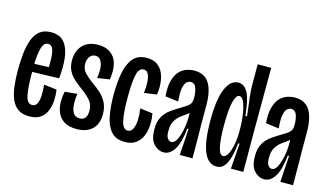

<svg xmlns="http://www.w3.org/2000/svg" viewBox="-81 -940 2076 1212"><g transform="rotate(15 956.5 -334.5)"><path d="M165 11Q118 11 89.5 -10Q61 -31 46.5 -67.5Q32 -104 26.5 -151.5Q21 -199 21 -251Q21 -309 26.5 -360.5Q32 -412 46.5 -452Q61 -492 89 -515Q117 -538 164 -538Q222 -538 251 -501.5Q280 -465 287 -404.5Q294 -344 286 -270L111 -265V-263Q111 -161 121.5 -112Q132 -63 164 -63Q186 -63 196 -83Q206 -103 207.5 -135.5Q209 -168 205 -207L289 -197Q294 -163 292 -126.5Q290 -90 277.5 -59Q265 -28 238 -8.5Q211 11 165 11ZM164 -462Q135 -462 124 -422Q113 -382 111 -318L205 -321Q208 -389 199.5 -425.5Q191 -462 164 -462Z M474 11Q425 11 395 -7Q365 -25 350.5 -55.5Q336 -86 335 -122.5Q334 -159 342 -197L423 -205Q417 -168 419 -134.5Q421 -101 434 -80Q447 -59 476 -59Q524 -59 524 -121Q524 -163 500 -189.5Q476 -216 436 -245Q413 -262 389.5 -282.5Q366 -303 350.5 -331.5Q335 -360 335 -402Q335 -463 370.5 -500.5Q406 -538 472 -538Q543 -538 577.5 -489Q612 -440 597 -346L517 -334Q523 -364 521.5 -394.5Q520 -425 508.5 -446Q497 -467 471 -467Q449 -467 435 -448.5Q421 -430 421 -402Q421 -366 444.5 -342Q468 -318 500 -295Q526 -277 552 -254Q578 -231 595 -199Q612 -167 612 -121Q612 -59 576 -24Q540 11 474 11Z M789 11Q729 11 698 -26Q667 -63 656 -124.5Q645 -186 645 -258Q645 -339 657 -402Q669 -465 700 -501.5Q731 -538 789 -538Q832 -538 858.5 -518.5Q885 -499 897.5 -468Q910 -437 912.5 -400.5Q915 -364 909 -331L827 -319Q835 -382 826 -422Q817 -462 788 -462Q756 -462 745.5 -411.5Q735 -361 735 -269Q735 -165 746.5 -114Q758 -63 789 -63Q811 -63 822 -86Q833 -109 834.5 -144.5Q836 -180 830 -219L912 -209Q919 -174 917.5 -136Q916 -98 903 -64.5Q890 -31 862 -10Q834 11 789 11Z M1043 11Q1008 11 979 -19Q950 -49 950 -116Q950 -168 969 -199.5Q988 -231 1017 -251.5Q1046 -272 1075 -289Q1104 -306 1118 -317Q1132 -328 1136.5 -340Q1141 -352 1141 -372Q1141 -406 1131.5 -434.5Q1122 -463 1094 -463Q1083 -463 1070.5 -453.5Q1058 -444 1051 -414Q1044 -384 1050 -323L964 -334Q959 -396 970 -436Q981 -476 1001.5 -498Q1022 -520 1048 -529Q1074 -538 1099 -538Q1167 -538 1197.5 -488.5Q1228 -439 1228 -344V-231Q1229 -174 1229.5 -116Q1230 -58 1230 0H1147Q1150 -43 1152.5 -86.5Q1155 -130 1158 -173H1150Q1140 -78 1112 -33.5Q1084 11 1043 11ZM1073 -65Q1089 -65 1101 -82Q1113 -99 1121.5 -126.5Q1130 -154 1134.5 -184.5Q1139 -215 1139 -242V-272Q1119 -256 1095 -239.5Q1071 -223 1054.5 -197.5Q1038 -172 1038 -128Q1038 -93 1049 -79Q1060 -65 1073 -65Z M1390 11Q1333 11 1305 -57.5Q1277 -126 1277 -260Q1277 -399 1306.5 -468Q1336 -537 1388 -537Q1427 -537 1450.5 -492Q1474 -447 1483 -345H1494Q1485 -412 1479.5 -464Q1474 -516 1474 -551V-680H1562L1561 -251L1562 0H1481L1493 -166H1484Q1477 -98 1463.5 -59.5Q1450 -21 1432 -5Q1414 11 1390 11ZM1412 -64Q1430 -64 1443.5 -89.5Q1457 -115 1464.5 -155Q1472 -195 1472 -238V-259Q1472 -290 1468.5 -324Q1465 -358 1458 -388.5Q1451 -419 1440 -438Q1429 -457 1415 -457Q1394 -457 1381 -408.5Q1368 -360 1368 -253Q1368 -164 1378.5 -114Q1389 -64 1412 -64Z M1700 11Q1665 11 1636 -19Q1607 -49 1607 -116Q1607 -168 1626 -199.5Q1645 -231 1674 -251.5Q1703 -272 1732 -289Q1761 -306 1775 -317Q1789 -328 1793.5 -340Q1798 -352 1798 -372Q1798 -406 1788.5 -434.5Q1779 -463 1751 -463Q1740 -463 1727.5 -453.5Q1715 -444 1708 -414Q1701 -384 1707 -323L1621 -334Q1616 -396 1627 -436Q1638 -476 1658.5 -498Q1679 -520 1705 -529Q1731 -538 1756 -538Q1824 -538 1854.5 -488.5Q1885 -439 1885 -344V-231Q1886 -174 1886.5 -116Q1887 -58 1887 0H1804Q1807 -43 1809.5 -86.5Q1812 -130 1815 -173H1807Q1797 -78 1769 -33.5Q1741 11 1700 11ZM1730 -65Q1746 -65 1758 -82Q1770 -99 1778.5 -126.5Q1787 -154 1791.5 -184.5Q1796 -215 1796 -242V-272Q1776 -256 1752 -239.5Q1728 -223 1711.5 -197.5Q1695 -172 1695 -128Q1695 -93 1706 -79Q1717 -65 1730 -65Z"/></g></svg>

Font: Bricolage Grotesque 48pt Condensed
Style: Regular
Weight: 400
Width: 3
Designer: Mathieu Triay
Foundry: Atelier Triay
Version: Version 1.000; ttfautohint (v1.8.4.7-5d5b);gftools[0.9.32]